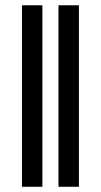

<svg xmlns="http://www.w3.org/2000/svg" viewBox="-20 -714 386 734"><path d="M281.7 0H203.6V-693.8H281.7ZM142.1 0H64V-693.8H142.1Z"/></svg>

Font: Liberation Serif
Style: Bold Italic
Weight: 700
Italic angle: -16.333°
Designer: Steve Matteson
Foundry: Ascender Corporation
Version: Version 2.1.5